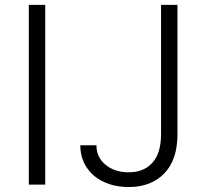

<svg xmlns="http://www.w3.org/2000/svg" viewBox="-20 -747 834 777"><path d="M631.7 -727.3H698.2V-202.8Q697.8 -99.1 644.2 -44.6Q590.6 9.9 501.1 9.9Q445 9.9 400.4 -10.7Q355.8 -31.2 330.4 -70Q305 -108.7 305 -159.1H370.4Q370 -110.8 407.1 -80.3Q444.2 -49.7 501.1 -49.7Q561.4 -49.7 596.4 -88.1Q631.4 -126.4 631.7 -202.8ZM163 -727.3V0H96.6V-727.3Z"/></svg>

Font: Inter Light BETA
Style: Regular
Weight: 300
Designer: Rasmus Andersson
Foundry: rsms
Version: Version 3.011;git-f93a4a705